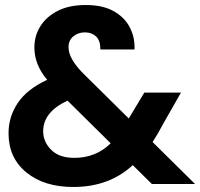

<svg xmlns="http://www.w3.org/2000/svg" viewBox="-20 -733 797 765"><path d="M272 12Q156 12 85 -46Q14 -104 14 -202Q14 -268 51 -323Q88 -378 168 -415Q117 -475 117 -544Q117 -590 140.5 -628Q164 -666 209.5 -689.5Q255 -713 322 -713Q388 -713 431 -689.5Q474 -666 495 -628Q516 -590 516 -546V-536H380Q380 -572 362.5 -588Q345 -604 318 -604Q291 -604 272 -588Q253 -572 253 -545Q253 -497 317 -435L493 -261L555 -364H701L631 -241Q610 -201 588 -167L757 0H585L509 -75Q415 12 272 12ZM276 -104Q362 -104 421 -162L249 -332Q152 -287 152 -210Q152 -168 184 -136Q216 -104 276 -104Z"/></svg>

Font: Ulagadi Sans SemiBold
Style: Regular
Weight: 600
Designer: Ninad Kale (Devanagari), Jonny Pinhorn (Latin)
Foundry: Indian Type Foundry
Version: Version 3.01;March 29, 2020;FontCreator 12.0.0.2522 64-bit; 